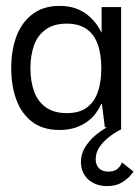

<svg xmlns="http://www.w3.org/2000/svg" viewBox="-20 -431 472 650"><path d="M181 9Q125 9 89 -18.5Q53 -46 35.5 -93Q18 -140 18 -200Q18 -262 36 -309Q54 -356 90.5 -383.5Q127 -411 181 -411Q213 -411 236.5 -402.5Q260 -394 277 -380Q294 -366 305.5 -350.5Q317 -335 323 -321H324V-407H390V0H335L325 -79H323Q316 -64 305 -48.5Q294 -33 276.5 -20Q259 -7 235.5 1Q212 9 181 9ZM206 -48Q248 -48 273.5 -66.5Q299 -85 311 -119Q323 -153 323 -199Q323 -248 310.5 -282Q298 -316 272 -333.5Q246 -351 206 -351Q162 -351 134.5 -331Q107 -311 95 -277Q83 -243 83 -200Q83 -156 95.5 -121.5Q108 -87 135.5 -67.5Q163 -48 206 -48ZM342 199Q318 199 298 189.5Q278 180 266 161.5Q254 143 254 117Q254 90 268 67.5Q282 45 302 28Q322 11 342.5 0Q363 -11 376.5 -16.5Q390 -22 390 -22V7Q390 7 377 14Q364 21 347 34.5Q330 48 317 66.5Q304 85 304 109Q304 127 315 138.5Q326 150 347 150Q365 150 375 142.5Q385 135 389 127Q393 119 393 119L432 150Q432 150 422.5 162Q413 174 393 186.5Q373 199 342 199Z"/></svg>

Font: Darker Grotesque Medium
Style: Regular
Weight: 500
Designer: Gabriel Lam
Foundry: TypeRant
Version: Version 1.000;gftools[0.9.28]